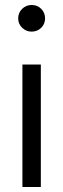

<svg xmlns="http://www.w3.org/2000/svg" viewBox="-20 -751 254 771"><path d="M144 0H70V-492H144ZM107 -624Q85 -624 69 -639.5Q53 -655 53 -677Q53 -700 69 -715.5Q85 -731 107 -731Q130 -731 145.5 -715.5Q161 -700 161 -677Q161 -655 145.5 -639.5Q130 -624 107 -624Z"/></svg>

Font: Wix Madefor Display
Style: Regular
Weight: 400
Designer: Dalton Maag Ltd
Foundry: Dalton Maag Ltd
Version: Version 3.100